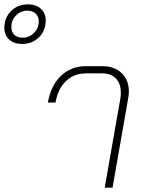

<svg xmlns="http://www.w3.org/2000/svg" viewBox="-147 -862 673 882"><path d="M-127 -734Q-127 -781 -96 -811.5Q-65 -842 -18 -842Q19 -842 41 -821.5Q63 -801 63 -768Q63 -721 32 -690.5Q1 -660 -46 -660Q-83 -660 -105 -680.5Q-127 -701 -127 -734ZM31 -764Q31 -786 17 -799.5Q3 -813 -21 -813Q-52 -813 -73.5 -791Q-95 -769 -95 -738Q-95 -715 -81 -702Q-67 -689 -43 -689Q-12 -689 9.5 -711Q31 -733 31 -764ZM406 -410Q408 -420 408 -437Q408 -478 385.5 -501.5Q363 -525 323 -525H248Q193 -525 156 -489.5Q119 -454 108 -391H73Q87 -470 133.5 -514Q180 -558 248 -558H323Q379 -558 412 -526Q445 -494 445 -442Q445 -428 442 -411L370 0H334Z"/></svg>

Font: Bai Jamjuree ExtraLight
Style: Italic
Weight: 275
Italic angle: -10°
Version: Version 1.000; ttfautohint (v1.6)